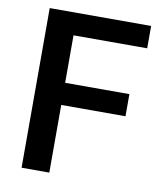

<svg xmlns="http://www.w3.org/2000/svg" viewBox="-81 -776 710 842"><g transform="rotate(10 274.5 -355.5)"><path d="M481.9 -301.3H195.8V0H72.3V-710.9H523.9V-611.3H195.8V-399.9H481.9Z"/></g></svg>

Font: Vazir Medium FD
Style: Medium-FD
Weight: 500
Designer: Saber Rastikerdar
Foundry: Saber Rastikerdar
Version: Version 30.0.0